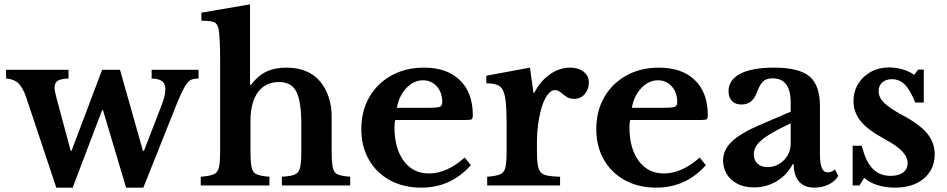

<svg xmlns="http://www.w3.org/2000/svg" viewBox="-20 -850 4340 880"><path d="M313 10H238L101 -401Q85 -449 64 -468.5Q43 -488 8 -490V-530H294V-490Q258 -489 244 -479.5Q230 -470 230 -447Q230 -437 233.5 -423.5Q237 -410 241 -393L304 -159H308L448 -530H530L635 -159H640L720 -366Q730 -391 734 -410Q738 -429 738 -442Q738 -468 721 -479Q704 -490 675 -490V-530H890V-490Q872 -490 860 -486Q848 -482 836.5 -467Q825 -452 810.5 -421Q796 -390 775 -336L637 10H558L452 -345H448Z M1128 -297V-164Q1128 -110 1133 -84.5Q1138 -59 1156.5 -51Q1175 -43 1215 -40V0H900V-40Q941 -43 959.5 -51Q978 -59 983.5 -83Q989 -107 989 -157V-568Q989 -681 982 -716Q977 -742 961 -748.5Q945 -755 903 -755V-792L1126 -830V-461H1130Q1161 -502 1199.5 -521Q1238 -540 1293 -540Q1393 -540 1447 -477Q1473 -446 1486.5 -404.5Q1500 -363 1500 -319V-164Q1500 -109 1505 -83.5Q1510 -58 1528 -50.5Q1546 -43 1585 -40V0H1272V-40Q1312 -42 1331 -50Q1350 -58 1355.5 -82.5Q1361 -107 1361 -157V-280Q1361 -387 1338 -430.5Q1315 -474 1259 -474Q1199 -474 1165 -431Q1146 -407 1137 -372.5Q1128 -338 1128 -297Z M2110 -128 2138 -93Q2047 10 1911 10Q1829 10 1767 -24Q1705 -58 1670.5 -118.5Q1636 -179 1636 -258Q1636 -341 1672.5 -404.5Q1709 -468 1774 -504Q1839 -540 1923 -540Q2029 -540 2088 -482.5Q2147 -425 2147 -323Q2147 -307 2142 -303.5Q2137 -300 2114 -300H1792Q1788 -291 1788 -267Q1788 -170 1830.5 -112.5Q1873 -55 1946 -55Q1988 -55 2029.5 -74Q2071 -93 2110 -128ZM1799 -356H1944Q1985 -356 1996 -360.5Q2007 -365 2007 -382Q2007 -426 1982 -454Q1957 -482 1919 -482Q1876 -482 1842.5 -446.5Q1809 -411 1799 -356Z M2441 -203V-155Q2441 -104 2448 -79.5Q2455 -55 2478 -48Q2501 -41 2547 -40V0H2213V-40Q2254 -43 2272.5 -51Q2291 -59 2296.5 -83Q2302 -107 2302 -157V-279Q2302 -341 2298.5 -378.5Q2295 -416 2285.5 -435.5Q2276 -455 2257.5 -461.5Q2239 -468 2209 -468V-503L2409 -540L2425 -425H2429Q2456 -478 2500 -509Q2544 -540 2593 -540Q2631 -540 2655 -521Q2679 -502 2679 -473Q2679 -441 2660.5 -419Q2642 -397 2610 -397Q2590 -397 2575.5 -407Q2561 -417 2549 -427Q2537 -437 2523 -437Q2504 -437 2487 -412Q2470 -387 2459 -345Q2451 -315 2446 -277.5Q2441 -240 2441 -203Z M3187 -128 3215 -93Q3124 10 2988 10Q2906 10 2844 -24Q2782 -58 2747.5 -118.5Q2713 -179 2713 -258Q2713 -341 2749.5 -404.5Q2786 -468 2851 -504Q2916 -540 3000 -540Q3106 -540 3165 -482.5Q3224 -425 3224 -323Q3224 -307 3219 -303.5Q3214 -300 3191 -300H2869Q2865 -291 2865 -267Q2865 -170 2907.5 -112.5Q2950 -55 3023 -55Q3065 -55 3106.5 -74Q3148 -93 3187 -128ZM2876 -356H3021Q3062 -356 3073 -360.5Q3084 -365 3084 -382Q3084 -426 3059 -454Q3034 -482 2996 -482Q2953 -482 2919.5 -446.5Q2886 -411 2876 -356Z M3464 -278 3604 -338V-380Q3604 -491 3521 -491Q3492 -491 3477 -476.5Q3462 -462 3448 -424Q3440 -401 3423 -386Q3406 -371 3378 -371Q3350 -371 3334.5 -387.5Q3319 -404 3319 -432Q3319 -483 3372 -511.5Q3425 -540 3528 -540Q3642 -540 3690 -500Q3738 -460 3738 -364V-145Q3738 -101 3746.5 -80.5Q3755 -60 3774 -60Q3791 -60 3807 -73L3822 -44Q3809 -20 3779 -5Q3749 10 3713 10Q3667 10 3642.5 -17.5Q3618 -45 3618 -97H3613Q3586 -47 3539 -19Q3492 9 3436 9Q3390 9 3358 -8.5Q3326 -26 3310 -54Q3294 -82 3294 -114Q3294 -163 3334.5 -201.5Q3375 -240 3464 -278ZM3604 -190V-285Q3541 -255 3504 -232Q3467 -209 3451 -188Q3435 -167 3435 -143Q3435 -116 3452 -100Q3469 -84 3498 -84Q3526 -84 3550 -98Q3574 -112 3589 -136.5Q3604 -161 3604 -190Z M3941 -35 3919 0H3888V-182H3930Q3947 -111 3979 -77.5Q4011 -44 4062 -44Q4099 -44 4119.5 -59.5Q4140 -75 4140 -102Q4140 -130 4115 -156.5Q4090 -183 4034 -213Q3958 -254 3925 -294.5Q3892 -335 3892 -386Q3892 -431 3913.5 -466Q3935 -501 3972 -521Q4009 -541 4055 -541Q4086 -541 4117 -532Q4148 -523 4170 -507L4188 -531H4214V-380H4175Q4152 -437 4127.5 -462Q4103 -487 4068 -487Q4040 -487 4023.5 -472Q4007 -457 4007 -432Q4007 -404 4032 -379Q4057 -354 4113 -324Q4194 -281 4229 -239Q4264 -197 4264 -143Q4264 -74 4214.5 -32Q4165 10 4082 10Q4039 10 4002 -1.5Q3965 -13 3941 -35Z"/></svg>

Font: Libre Baskerville
Style: Bold
Weight: 700
Designer: Pablo Impallari, Rodrigo Fuenzalida
Foundry: Pablo Impallari, Rodrigo Fuenzalida
Version: Version 1.051; ttfautohint (v1.8.4.7-5d5b)